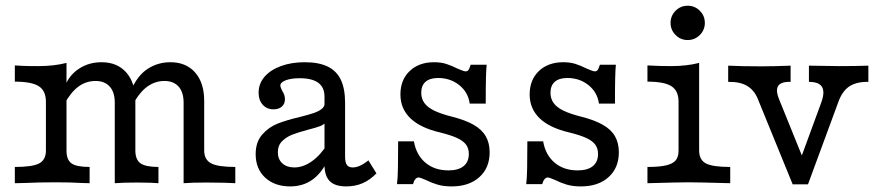

<svg xmlns="http://www.w3.org/2000/svg" viewBox="-20 -646 3114 677"><path d="M559.7 -360.5Q527.4 -360.5 500 -341.1Q472.6 -321.8 448.4 -277.4L442.7 -329Q465.3 -380.6 501.2 -403.6Q537.1 -426.6 580.6 -426.6Q636.3 -426.6 668.1 -390.3Q700 -354 700 -290.3V-115.3Q700 -83.1 724.2 -70.2Q748.4 -57.3 809.7 -57.3V0Q791.1 -0.8 771.8 -1.6L707.3 -2.4Q656.5 -2.4 627.4 0V-283.9Q627.4 -321 609.7 -340.7Q591.9 -360.5 559.7 -360.5ZM141.9 -115.3V-287.1Q141.9 -325.8 116.9 -341.9Q91.9 -358.1 32.3 -358.1V-415.3L61.3 -413.7Q79 -412.9 114.5 -412.9Q171 -412.9 214.5 -424.2V-115.3Q214.5 -82.3 232.3 -69.8Q250 -57.3 296 -57.3V0Q282.3 -0.8 267.7 -0.8Q230.6 -3.2 177.4 -3.2Q115.3 -3.2 67.7 -0.8L32.3 0V-57.3Q94.4 -57.3 118.1 -69.8Q141.9 -82.3 141.9 -115.3ZM316.9 -360.5Q283.1 -360.5 256 -340.3Q229 -320.2 206.5 -278.2L208.9 -341.9Q224.2 -381.5 258.9 -404Q293.5 -426.6 337.9 -426.6Q393.5 -426.6 425.4 -390.3Q457.3 -354 457.3 -290.3V-115.3Q457.3 -83.1 475.4 -70.2Q493.5 -57.3 538.7 -57.3V0Q525 -0.8 511.3 -1.6L464.5 -2.4Q413.7 -2.4 384.7 0V-283.9Q384.7 -321 366.9 -340.7Q349.2 -360.5 316.9 -360.5Z M1124.2 -65.3V-304.8Q1124.2 -337.9 1102.4 -354Q1080.6 -370.2 1036.3 -370.2Q1006.5 -370.2 987.5 -362.9Q968.5 -355.6 968.5 -344.4Q968.5 -341.1 970.6 -335.9Q972.6 -330.6 975 -325.8Q979.8 -318.5 982.3 -311.3Q984.7 -304 984.7 -296Q984.7 -279.8 973.8 -270.2Q962.9 -260.5 944.4 -260.5Q921 -260.5 906.5 -276.6Q891.9 -292.7 891.9 -319.4Q891.9 -350.8 912.5 -375Q933.1 -399.2 970.2 -412.9Q1007.3 -426.6 1054.8 -426.6Q1104 -426.6 1135.5 -411.3Q1166.9 -396 1181.9 -364.5Q1196.8 -333.1 1196.8 -283.1V-93.5Q1196.8 -73.4 1203.2 -64.5Q1209.7 -55.6 1223.4 -55.6Q1234.7 -55.6 1246.8 -60.5Q1258.9 -65.3 1271.8 -75L1279 -80.6L1307.3 -34.7Q1284.7 -11.3 1258.5 0Q1232.3 11.3 1200.8 11.3Q1161.3 11.3 1142.7 -7.3Q1124.2 -25.8 1124.2 -65.3ZM881.5 -102.4Q881.5 -145.2 904.4 -171.4Q927.4 -197.6 958.9 -210.1Q990.3 -222.6 1038.7 -233.9Q1070.2 -241.9 1086.7 -247.6Q1103.2 -253.2 1114.1 -261.7Q1125 -270.2 1125 -283.1L1129.8 -217.7Q1124.2 -207.3 1109.7 -201.6Q1095.2 -196 1063.7 -187.9Q1030.6 -179 1010.1 -171Q989.5 -162.9 974.6 -148Q959.7 -133.1 959.7 -108.9Q959.7 -84.7 975.4 -70.2Q991.1 -55.6 1017.7 -55.6Q1049.2 -55.6 1079.8 -77.4Q1110.5 -99.2 1135.5 -139.5L1134.7 -79Q1112.1 -33.1 1079.4 -10.9Q1046.8 11.3 1003.2 11.3Q948.4 11.3 914.9 -19.8Q881.5 -50.8 881.5 -102.4Z M1479.8 -12.1Q1472.6 -15.3 1465.7 -17.7Q1458.9 -20.2 1455.6 -20.2Q1450 -20.2 1444.8 -14.5Q1439.5 -8.9 1436.3 3.2H1379.8Q1382.3 -14.5 1383.1 -52.4Q1383.9 -90.3 1383.9 -147.6H1439.5Q1447.6 -100 1479.8 -72.6Q1512.1 -45.2 1561.3 -45.2Q1596 -45.2 1614.5 -60.1Q1633.1 -75 1633.1 -103.2Q1633.1 -122.6 1623.4 -135.9Q1613.7 -149.2 1591.9 -159.3Q1570.2 -169.4 1531.5 -179Q1462.1 -195.2 1427 -229Q1391.9 -262.9 1391.9 -312.9Q1391.9 -364.5 1424.6 -395.6Q1457.3 -426.6 1510.5 -426.6Q1534.7 -426.6 1553.6 -420.6Q1572.6 -414.5 1593.5 -404Q1601.6 -400.8 1609.3 -397.6Q1616.9 -394.4 1621.8 -394.4Q1628.2 -394.4 1631.9 -399.2Q1635.5 -404 1639.5 -417.7H1696Q1694.4 -403.2 1693.5 -372.2Q1692.7 -341.1 1692.7 -280.6H1636.3Q1630.6 -321 1599.2 -346Q1567.7 -371 1525 -371Q1496 -371 1480.6 -357.7Q1465.3 -344.4 1465.3 -318.5Q1465.3 -298.4 1476.2 -283.1Q1487.1 -267.7 1510.9 -256Q1534.7 -244.4 1573.4 -234.7Q1621 -222.6 1650 -206Q1679 -189.5 1692.7 -165.7Q1706.5 -141.9 1706.5 -108.9Q1706.5 -54 1670.2 -21.4Q1633.9 11.3 1572.6 11.3Q1543.5 11.3 1522.2 4.8Q1500.8 -1.6 1479.8 -12.1Z M1935.5 -12.1Q1928.2 -15.3 1921.4 -17.7Q1914.5 -20.2 1911.3 -20.2Q1905.6 -20.2 1900.4 -14.5Q1895.2 -8.9 1891.9 3.2H1835.5Q1837.9 -14.5 1838.7 -52.4Q1839.5 -90.3 1839.5 -147.6H1895.2Q1903.2 -100 1935.5 -72.6Q1967.7 -45.2 2016.9 -45.2Q2051.6 -45.2 2070.2 -60.1Q2088.7 -75 2088.7 -103.2Q2088.7 -122.6 2079 -135.9Q2069.4 -149.2 2047.6 -159.3Q2025.8 -169.4 1987.1 -179Q1917.7 -195.2 1882.7 -229Q1847.6 -262.9 1847.6 -312.9Q1847.6 -364.5 1880.2 -395.6Q1912.9 -426.6 1966.1 -426.6Q1990.3 -426.6 2009.3 -420.6Q2028.2 -414.5 2049.2 -404Q2057.3 -400.8 2064.9 -397.6Q2072.6 -394.4 2077.4 -394.4Q2083.9 -394.4 2087.5 -399.2Q2091.1 -404 2095.2 -417.7H2151.6Q2150 -403.2 2149.2 -372.2Q2148.4 -341.1 2148.4 -280.6H2091.9Q2086.3 -321 2054.8 -346Q2023.4 -371 1980.6 -371Q1951.6 -371 1936.3 -357.7Q1921 -344.4 1921 -318.5Q1921 -298.4 1931.9 -283.1Q1942.7 -267.7 1966.5 -256Q1990.3 -244.4 2029 -234.7Q2076.6 -222.6 2105.6 -206Q2134.7 -189.5 2148.4 -165.7Q2162.1 -141.9 2162.1 -108.9Q2162.1 -54 2125.8 -21.4Q2089.5 11.3 2028.2 11.3Q1999.2 11.3 1977.8 4.8Q1956.5 -1.6 1935.5 -12.1Z M2372.6 -115.3V-287.1Q2372.6 -325.8 2347.6 -341.9Q2322.6 -358.1 2262.9 -358.1V-415.3Q2304 -412.9 2345.2 -412.9Q2401.6 -412.9 2445.2 -424.2V-115.3Q2445.2 -82.3 2469 -69.8Q2492.7 -57.3 2554.8 -57.3V0Q2441.9 -3.2 2408.9 -3.2Q2375.8 -3.2 2262.9 0V-57.3Q2304.8 -57.3 2328.6 -62.9Q2352.4 -68.5 2362.5 -80.6Q2372.6 -92.7 2372.6 -115.3ZM2344.4 -565.3Q2344.4 -590.3 2362.1 -608.1Q2379.8 -625.8 2404.8 -625.8Q2429.8 -625.8 2447.6 -608.1Q2465.3 -590.3 2465.3 -565.3Q2465.3 -540.3 2447.6 -522.6Q2429.8 -504.8 2404.8 -504.8Q2379.8 -504.8 2362.1 -522.6Q2344.4 -540.3 2344.4 -565.3Z M2547.6 -357.3V-414.5Q2593.5 -412.1 2662.9 -412.1Q2711.3 -412.1 2767.7 -414.5V-357.3Q2744.4 -358.1 2732.7 -351.2Q2721 -344.4 2719.8 -330.6Q2718.5 -316.9 2727.4 -295.2L2815.3 -78.2L2801.6 -82.3L2875 -282.3Q2884.7 -308.1 2883.1 -324.6Q2881.5 -341.1 2869 -349.2Q2856.5 -357.3 2832.3 -357.3V-414.5Q2935.5 -412.9 2939.5 -412.9Q2996.8 -412.9 3041.9 -414.5V-357.3Q3000 -358.1 2975 -341.5Q2950 -325 2936.3 -287.1L2829 4H2775L2651.6 -298.4Q2638.7 -329 2613.7 -343.5Q2588.7 -358.1 2547.6 -357.3Z"/></svg>

Font: Playfair Micro SmCond SmLight
Style: Regular
Weight: 360
Width: 4
Designer: Claus Eggers Sørensen
Foundry: Claus Eggers Sørensen
Version: Version 2.100;Glyphs 3.2 (3219)